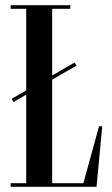

<svg xmlns="http://www.w3.org/2000/svg" viewBox="-20 -720 432 740"><path d="M301.4 -14H181V-413L274.5 -466.9L267.5 -479.1L181 -429.1V-686H251V-700H21V-686H81V-371.4L25 -339.1L32 -326.9L81 -355.2V-14H21V0H352L374 -233H361.6Z"/></svg>

Font: Picaflor 36 pt
Style: Regular
Weight: 400
Designer: Ariel Martín Pérez
Foundry: Tunera Type Foundry
Version: Version 1.000;hotconv 1.0.109;makeotfexe 2.5.65596